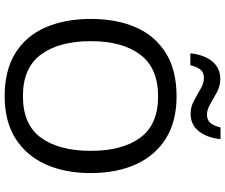

<svg xmlns="http://www.w3.org/2000/svg" viewBox="-91 -862 963 821"><g transform="rotate(90 390.5 -451.5)"><path d="M720 -358Q720 -247 682.5 -164.5Q645 -82 572 -36Q499 10 391 10Q280 10 206.5 -36Q133 -82 97 -165Q61 -248 61 -359Q61 -469 97 -551Q133 -633 206.5 -679Q280 -725 392 -725Q499 -725 572 -679.5Q645 -634 682.5 -551.5Q720 -469 720 -358ZM156 -358Q156 -223 213 -145.5Q270 -68 391 -68Q513 -68 569 -145.5Q625 -223 625 -358Q625 -493 569 -569.5Q513 -646 392 -646Q271 -646 213.5 -569.5Q156 -493 156 -358ZM208 -784Q214 -843 242.5 -877.5Q271 -912 318 -912Q348 -912 374.5 -897.5Q401 -883 425 -869Q449 -855 470 -855Q493 -855 505.5 -869.5Q518 -884 525 -913H575Q569 -855 541 -820Q513 -785 466 -785Q438 -785 411.5 -799Q385 -813 360.5 -827.5Q336 -842 314 -842Q290 -842 278 -827.5Q266 -813 259 -784Z"/></g></svg>

Font: Noto Sans Warang Citi
Style: Regular
Weight: 400
Designer: Mangu Purty
Foundry: Mangu Purty
Version: Version 3.002; ttfautohint (v1.8.4.7-5d5b)